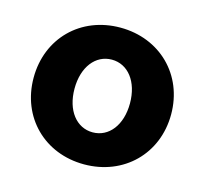

<svg xmlns="http://www.w3.org/2000/svg" viewBox="-79 -573 718 673"><g transform="rotate(15 280.0 -236.0)"><path d="M279.3 11.7C422.9 11.7 529.3 -92.8 529.3 -236.3C529.3 -379.9 422.9 -484.4 279.3 -484.4C135.7 -484.4 30.3 -379.9 30.3 -236.3C30.3 -92.8 135.7 11.7 279.3 11.7ZM279.3 -104.5C220.7 -104.5 178.7 -157.2 178.7 -236.3C178.7 -315.4 220.7 -368.2 279.3 -368.2C337.9 -368.2 379.9 -315.4 379.9 -236.3C379.9 -157.2 337.9 -104.5 279.3 -104.5Z"/></g></svg>

Font: Ed Sans Neue
Style: Bold
Weight: 700
Designer: Stephen Hutchings
Version: Version 1.004;PS 001.004;hotconv 1.0.88;makeotf.lib2.5.64775